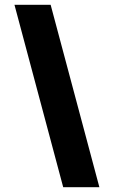

<svg xmlns="http://www.w3.org/2000/svg" viewBox="-20 -720 472 796"><path d="M40 -700H190L392 56H242Z"/></svg>

Font: Urbanist
Style: Regular
Weight: 400
Designer: Corey Hu
Foundry: Corey Hu
Version: Version 1.2; befe77262ef67d88f1d94aa3d2e49ef1327b4483